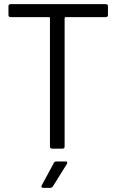

<svg xmlns="http://www.w3.org/2000/svg" viewBox="-20 -720 608 930"><path d="M21 -690V-647C21 -641 25 -637 31 -637H218C220 -637 222 -635 222 -633V-10C222 -4 226 0 232 0H283C289 0 293 -4 293 -10V-633C293 -635 295 -637 297 -637H493C499 -637 503 -641 503 -647V-690C503 -696 499 -700 493 -700H31C25 -700 21 -696 21 -690ZM189 190H224C229 190 233 187 236 183L304 74C308 67 306 62 298 62H253C248 62 243 64 241 69L182 178C178 185 182 190 189 190Z"/></svg>

Font: Elastic
Style: elastic
Weight: 400
Designer: Jeremy Tribby
Foundry: Tribby Type
Version: Version 1.422;hotconv 1.0.109;makeotfexe 2.5.65596